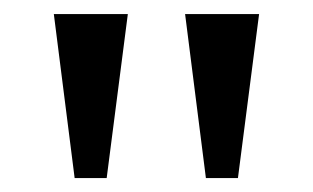

<svg xmlns="http://www.w3.org/2000/svg" viewBox="-20 -734 448 275"><path d="M245.1 -713.9H351.1L320.8 -479H274.9ZM57.1 -713.9H163.1L132.8 -479H86.9Z"/></svg>

Font: Noto Serif
Style: Regular
Weight: 400
Designer: Monotype Design team
Foundry: Monotype Imaging Inc.
Version: Version 1.02